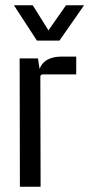

<svg xmlns="http://www.w3.org/2000/svg" viewBox="-20 -713 341 733"><path d="M121 -558 33 -693H105L165 -597L232 -693H301L207 -558ZM216 -497H271V-429H144Q134 -429 134 -420L135 0H56L55 -490H125L131 -450Q149 -497 216 -497Z"/></svg>

Font: Gemunu Libre
Style: Regular
Weight: 400
Designer: Puspanada Ekanayake, Sola Matas, Pathum Egodawatta, Kosala Senevirathne
Foundry: mooniak
Version: Version 1.100